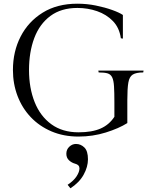

<svg xmlns="http://www.w3.org/2000/svg" viewBox="-20 -729 835 1039"><path d="M755 -337Q717 -337 698.5 -325.5Q680 -314 674.5 -282Q669 -250 669 -187V-63Q623 -34 552.5 -12Q482 10 405 10Q324 10 258.5 -18Q193 -46 146.5 -95Q100 -144 75 -209.5Q50 -275 50 -350Q50 -450 91.5 -531Q133 -612 211 -660.5Q289 -709 399 -709Q450 -709 499 -699Q548 -689 587 -675Q626 -661 645 -648V-520L634 -522Q626 -579 591 -615Q556 -651 505.5 -668.5Q455 -686 399 -686Q311 -686 252.5 -642.5Q194 -599 165.5 -523Q137 -447 137 -350Q137 -253 167.5 -176.5Q198 -100 258 -56.5Q318 -13 405 -13Q478 -13 524.5 -33.5Q571 -54 599 -97V-175Q599 -229 597 -261.5Q595 -294 587 -310.5Q579 -327 562 -332Q545 -337 514 -337L512 -347H757ZM361 290 346 271Q379 249 394.5 225Q410 201 410 182Q410 163 387 157Q368 152 353.5 138.5Q339 125 339 103Q339 80 355 65Q371 50 391 50Q417 50 436.5 69Q456 88 456 133Q456 174 432.5 216.5Q409 259 361 290Z"/></svg>

Font: Gilda Display
Style: Regular
Weight: 400
Designer: Eduardo Rodriguez Tunni
Foundry: Eduardo Rodriguez Tunni
Version: Version 1.002; ttfautohint (v1.8.4.7-5d5b);gftools[0.9.22]